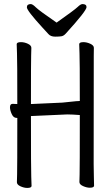

<svg xmlns="http://www.w3.org/2000/svg" viewBox="-20 -912 540 943"><path d="M114 11Q98 11 80.5 3Q63 -5 63 -17Q63 -29 64 -55Q65 -81 65 -332H66Q66 -333 61 -333Q46 -333 37.5 -352Q29 -371 29 -385Q29 -402 42 -402L65 -401Q65 -621 63.5 -649.5Q62 -678 62 -695Q62 -705 83 -705Q100 -705 117 -697Q134 -689 134 -677Q134 -665 133 -639.5Q132 -614 132 -401L286 -408L354 -415L372 -416Q372 -621 370.5 -649.5Q369 -678 369 -695Q369 -705 390 -705Q406 -705 423.5 -697Q441 -689 441 -677Q441 -665 440.5 -639.5Q440 -614 440 -106Q440 -75 441 -46Q442 -17 442 0Q442 10 421 10Q406 10 388 2Q370 -6 370 -18Q370 -30 371 -56Q372 -82 372 -347Q334 -350 310 -350L132 -342Q132 -74 133.5 -45Q135 -16 135 1Q135 11 114 11ZM251 -732Q229 -732 218 -744.5Q207 -757 189 -776Q112 -860 112 -876Q112 -892 131 -892Q140 -892 156 -876Q172 -860 258 -801Q346 -863 361 -877.5Q376 -892 385 -892Q405 -892 405 -877Q405 -859 303 -747Q293 -736 282.5 -734Q272 -732 251 -732Z"/></svg>

Font: LXGW WenKai Mono Lite
Style: Regular
Weight: 400
Monospace: yes
Designer: LXGW / Fontworks Inc.
Foundry: LXGW / Fontworks Inc.
Version: Version 1.520; June 14, 2025